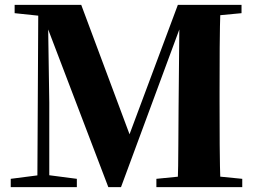

<svg xmlns="http://www.w3.org/2000/svg" viewBox="-20 -767 1054 787"><path d="M24 0V-34L148 -50H172L295 -34V0ZM40 -713V-747H198V-698H182ZM133 0 137 -747H176L182 -346V0ZM424 0 157 -700H150V-747H313L525 -179H497L504 -198L709 -747H767V-700H735L722 -665L476 0ZM621 0V-34L782 -50H811L973 -34V0ZM708 0Q711 -88 711 -173Q711 -258 712 -327L716 -747H884Q881 -660 880.5 -572Q880 -484 880 -395V-351Q880 -262 880.5 -174Q881 -86 884 0ZM795 -698V-747H970V-713L812 -698Z"/></svg>

Font: Noto Serif JP ExtraLight Black
Style: Regular
Weight: 900
Version: Version 2.003-H1;hotconv 1.1.1;makeotfexe 2.6.0